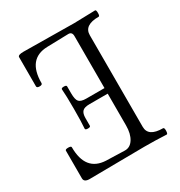

<svg xmlns="http://www.w3.org/2000/svg" viewBox="-160 -779 842 896"><g transform="rotate(-30 261.5 -331.5)"><path d="M65 3Q35 3 35 -18V-167Q35 -174 51 -174Q67 -174 67 -167Q67 -38 174 -33L273 -30Q302 -29 319.5 -56.5Q337 -84 337 -129V-300H239Q211 -300 200.5 -289Q190 -278 190 -253V-212Q190 -205 176 -205Q162 -205 162 -212Q165 -247 165 -318Q165 -389 162 -424Q162 -431 176 -431Q190 -431 190 -424V-387Q190 -352 200.5 -341Q211 -330 239 -330H337V-610Q337 -633 317 -633L202 -630Q94 -627 94 -497Q94 -488 79 -488Q64 -488 64 -497V-654Q64 -666 94 -666Q140 -666 230.5 -664.5Q321 -663 366 -663L480 -666Q486 -666 486 -649Q486 -632 480 -632Q401 -632 401 -578V-84Q401 -31 480 -31Q487 -31 486.5 -14Q486 3 480 3Q420 0 362 0Q313 0 214 1.5Q115 3 65 3Z"/></g></svg>

Font: Junicode Cond Light
Style: Regular
Weight: 300
Width: 3
Designer: Peter S. Baker
Version: Version 2.201